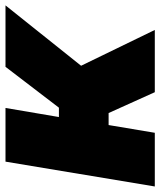

<svg xmlns="http://www.w3.org/2000/svg" viewBox="30 -624 586 702"><g transform="rotate(-90 323.0 -273.0)"><path d="M-7.8 0 83 -545.9H279.3L246.1 -350.6H280.3L429.7 -545.9H654.3L433.6 -269.5L564.5 0H336.9L260.7 -168.9H216.8L188.5 0Z"/></g></svg>

Font: Inter Tight Black
Style: Italic
Weight: 900
Italic angle: -9.39999°
Designer: Rasmus Andersson
Foundry: rsms
Version: Version 3.004; ttfautohint (v1.8.4.7-5d5b)